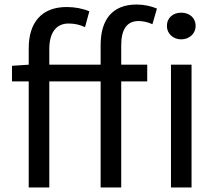

<svg xmlns="http://www.w3.org/2000/svg" viewBox="-20 -829 958 849"><path d="M425 -543H198V-613C198 -685 229 -725 283 -725C310 -725 332 -720 356 -709L375 -779C347 -791 311 -798 275 -798C163 -798 107 -728 107 -616V-543L33 -538V-469H107V0H198V-469H425V0H516V-469H631V-543H516V-629C516 -699 541 -736 593 -736C612 -736 634 -731 654 -722L674 -791C649 -802 616 -809 584 -809C475 -809 425 -740 425 -630ZM736 0H827V-543H736ZM781 -773C746 -773 718 -751 718 -714C718 -680 746 -655 781 -655C817 -655 845 -680 845 -714C845 -751 817 -773 781 -773Z"/></svg>

Font: Noto Sans Mono CJK JP Regular
Style: Regular
Weight: 400
Designer: Ryoko NISHIZUKA (kana & ideographs); Paul D. Hunt (Latin, Greek & Cyrillic); Wenlong ZHANG (bopomofo); Sandoll Communica
Foundry: Adobe Systems Incorporated
Version: Version 1.004;PS 1.004;hotconv 1.0.82;makeotf.lib2.5.63406